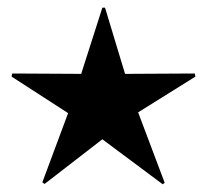

<svg xmlns="http://www.w3.org/2000/svg" viewBox="-20 -478 538 499"><path d="M403 1 246 -116 96 0 90 -4 157 -184 10 -279 12 -287 191 -286 246 -458H253L305 -286L486 -287L488 -279L339 -186L408 -3Z"/></svg>

Font: Noto Sans Arabic Med
Style: Regular
Weight: 500
Designer: Monotype Design Team, Nadine Chahine, Nizar Qandah and Khaled Hosny
Foundry: Monotype Imaging Inc.
Version: Version 2.012; ttfautohint (v1.8.4.7-5d5b)